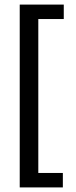

<svg xmlns="http://www.w3.org/2000/svg" viewBox="-20 -687 333 837"><path d="M66 -667H258V-604H147V67H254V130H66Z"/></svg>

Font: Lisu Bosa
Style: Regular
Weight: 400
Designer: David Morse, Annie Olsen, Victor Gaultney, Frank Grießhammer (Latin)
Foundry: SIL International
Version: Version 2.000